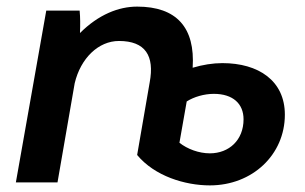

<svg xmlns="http://www.w3.org/2000/svg" viewBox="-20 -552 924 581"><path d="M615 9C744 9 842 -84 842 -205C842 -308 762 -361 653 -361C624 -361 593 -356 563 -347C571 -469 514 -532 395 -532C339 -532 278 -508 222 -452C223 -476 223 -499 221 -520H120L28 0H154L206 -300C224 -376 278 -428 340 -428C420 -428 448 -383 433 -303L395 -83C448 -19 540 9 615 9ZM523 -120 545 -245C567 -259 598 -268 627 -268C685 -268 717 -238 717 -191C717 -128 673 -88 615 -88C582 -88 547 -101 523 -120Z"/></svg>

Font: Fixel Display SemiBold
Style: Italic
Weight: 600
Italic angle: -10°
Designer: AlfaBravo + MacPaw
Foundry: Kyrylo Tkachov, Marchela Mozhyna, Serhii Makarenko, Maria Weinstein, Zakhar Kryvoshyya
Version: Version 1.210;Glyphs 3.2 (3217)